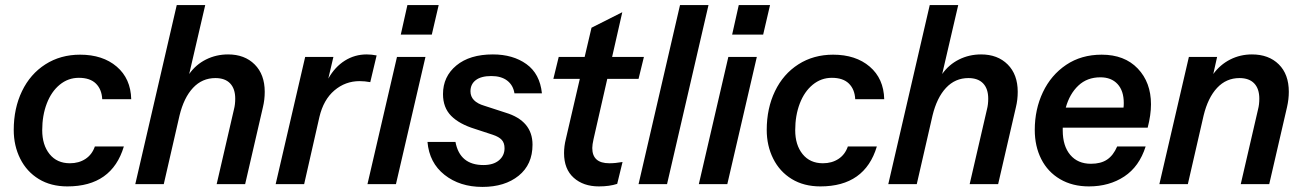

<svg xmlns="http://www.w3.org/2000/svg" viewBox="-20 -724 5126 755"><path d="M34 -213Q34 -298 66.5 -365.5Q99 -433 158.5 -471Q218 -509 295 -509Q384 -509 439 -462Q494 -415 496 -334H382Q380 -373 357 -395.5Q334 -418 290 -418Q248 -418 215 -391Q182 -364 164 -317Q146 -270 146 -212Q146 -154 175 -118Q204 -82 255 -82Q290 -82 316 -99Q342 -116 353 -148H467Q420 9 245 9Q180 9 132.5 -20Q85 -49 59.5 -100Q34 -151 34 -213Z M1021 -363Q1021 -332 1014 -303L944 0H832L900 -294Q905 -313 905 -336Q905 -375 885 -396Q865 -417 827 -417Q775 -417 739 -378.5Q703 -340 686 -270L624 0H512L675 -704H787L724 -433Q750 -470 790 -490Q830 -510 877 -510Q942 -510 981.5 -470.5Q1021 -431 1021 -363Z M1461 -506 1436 -401Q1414 -405 1394 -405Q1338 -405 1295 -368.5Q1252 -332 1236 -264L1176 0H1064L1180 -500H1291L1271 -415Q1297 -461 1336 -485.5Q1375 -510 1422 -510Q1441 -510 1461 -506Z M1556 -588 1582 -704H1705L1678 -588ZM1541 -500H1653L1537 0H1425Z M1661 -166H1771Q1788 -75 1881 -75Q1920 -75 1942 -93.5Q1964 -112 1964 -141Q1964 -162 1953 -174Q1942 -186 1918 -194L1848 -217Q1786 -236 1754 -268.5Q1722 -301 1722 -354Q1722 -423 1774.5 -466.5Q1827 -510 1918 -510Q1997 -510 2050 -472Q2103 -434 2111 -357H2003Q1998 -389 1974.5 -407Q1951 -425 1912 -425Q1872 -425 1851 -409Q1830 -393 1830 -365Q1830 -324 1885 -308L1968 -281Q2074 -249 2074 -155Q2074 -77 2019.5 -33Q1965 11 1877 11Q1788 11 1728 -36.5Q1668 -84 1661 -166Z M2368 -414 2314 -177Q2309 -155 2309 -142Q2309 -82 2376 -82Q2400 -82 2428 -87L2407 -1Q2377 9 2335 9Q2274 9 2236 -25Q2198 -59 2198 -122Q2198 -149 2205 -177L2260 -414H2156L2177 -500H2279L2306 -615L2427 -676L2387 -500H2512L2491 -414Z M2654 -704H2766L2603 0H2491Z M2859 -588 2885 -704H3008L2981 -588ZM2844 -500H2956L2840 0H2728Z M2995 -213Q2995 -298 3027.5 -365.5Q3060 -433 3119.5 -471Q3179 -509 3256 -509Q3345 -509 3400 -462Q3455 -415 3457 -334H3343Q3341 -373 3318 -395.5Q3295 -418 3251 -418Q3209 -418 3176 -391Q3143 -364 3125 -317Q3107 -270 3107 -212Q3107 -154 3136 -118Q3165 -82 3216 -82Q3251 -82 3277 -99Q3303 -116 3314 -148H3428Q3381 9 3206 9Q3141 9 3093.5 -20Q3046 -49 3020.5 -100Q2995 -151 2995 -213Z M3982 -363Q3982 -332 3975 -303L3905 0H3793L3861 -294Q3866 -313 3866 -336Q3866 -375 3846 -396Q3826 -417 3788 -417Q3736 -417 3700 -378.5Q3664 -340 3647 -270L3585 0H3473L3636 -704H3748L3685 -433Q3711 -470 3751 -490Q3791 -510 3838 -510Q3903 -510 3942.5 -470.5Q3982 -431 3982 -363Z M4159 -222V-211Q4159 -150 4188.5 -115Q4218 -80 4270 -80Q4309 -80 4333.5 -96.5Q4358 -113 4373 -148H4485Q4460 -69 4401 -30Q4342 9 4262 9Q4197 9 4148.5 -19.5Q4100 -48 4074.5 -98.5Q4049 -149 4049 -213Q4049 -294 4081 -361.5Q4113 -429 4172.5 -469Q4232 -509 4312 -509Q4402 -509 4454 -454.5Q4506 -400 4506 -314Q4506 -272 4493 -222ZM4171 -301H4398Q4399 -307 4399 -319Q4399 -367 4374.5 -393.5Q4350 -420 4307 -420Q4255 -420 4220.5 -387.5Q4186 -355 4171 -301Z M5048 -363Q5048 -334 5041 -303L4971 0H4859L4927 -294Q4932 -313 4932 -336Q4932 -375 4912 -396Q4892 -417 4854 -417Q4802 -417 4766 -378.5Q4730 -340 4713 -270L4651 0H4539L4655 -500H4766L4751 -433Q4778 -470 4817.5 -490Q4857 -510 4903 -510Q4969 -510 5008.5 -471Q5048 -432 5048 -363Z"/></svg>

Font: CBA Beacon Sans Bold
Style: Italic
Weight: 700
Italic angle: -13°
Designer: Wei Huang
Foundry: Wei Huang
Version: Version 1.002